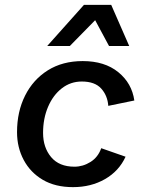

<svg xmlns="http://www.w3.org/2000/svg" viewBox="-20 -760 585 789"><path d="M280 9Q207 9 156 -21Q105 -51 77.5 -102.5Q50 -154 50 -217Q50 -301 83 -367Q116 -433 176.5 -471Q237 -509 320 -509Q410 -509 466 -463.5Q522 -418 532 -347L425 -325Q422 -367 396 -396Q370 -425 316 -425Q270 -425 234 -397Q198 -369 177.5 -321Q157 -273 157 -214Q157 -154 190 -114.5Q223 -75 286 -75Q321 -75 352 -94.5Q383 -114 396 -151L496 -116Q469 -57 411.5 -24Q354 9 280 9ZM174 -571 325 -740H437L511 -571H428L371 -677L267 -571Z"/></svg>

Font: Work Sans Medium
Style: Italic
Weight: 500
Italic angle: -13°
Designer: Wei Huang
Foundry: Wei Huang
Version: Version 2.012; ttfautohint (v1.8.3)